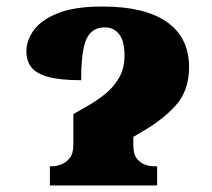

<svg xmlns="http://www.w3.org/2000/svg" viewBox="-20 -569 650 589"><path d="M133 0V-59H143Q152 -59 166.5 -64Q181 -69 193 -83Q205 -97 205 -124V-219L252 -246Q278 -261 303 -281Q328 -301 345 -330Q362 -359 362 -399Q362 -443 345.5 -464Q329 -485 302 -485Q262 -485 245.5 -450Q229 -415 229 -323Q163 -323 126.5 -333.5Q90 -344 75.5 -363.5Q61 -383 61 -411Q61 -446 84.5 -477.5Q108 -509 159 -529Q210 -549 294 -549Q424 -549 492 -501.5Q560 -454 560 -363Q560 -291 519 -245.5Q478 -200 414 -164L389 -149V-124Q389 -95 400.5 -81.5Q412 -68 426 -63.5Q440 -59 448 -59H462V0Z"/></svg>

Font: Noto Serif SemiCondensed Black
Style: Regular
Weight: 900
Width: 4
Designer: Monotype Design Team
Foundry: Monotype Imaging Inc.
Version: Version 2.014; ttfautohint (v1.8.4.7-5d5b)